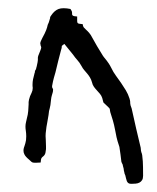

<svg xmlns="http://www.w3.org/2000/svg" viewBox="-20 -448 389 475"><path d="M80.6 -45.9Q73.2 -45.9 69.3 -45.4H65.9Q64.5 -45.4 62.3 -45.7Q60.1 -45.9 57.9 -47.6Q55.7 -49.3 51.8 -53.2Q43 -60.5 40.5 -65.9Q38.1 -70.3 38.1 -75.2Q38.1 -75.7 38.3 -78.6Q38.6 -81.5 40.8 -87.4Q43 -93.3 44.4 -101.6Q44.9 -106 44.9 -110.8Q44.9 -117.7 43.9 -124.5Q43 -129.9 43 -134.8Q43 -140.6 44.4 -146Q45.9 -153.3 46.9 -157Q47.9 -160.6 48.6 -164.3Q49.3 -168 49.8 -173.3Q50.3 -178.7 50.8 -189.9Q50.8 -193.4 50.8 -195.6Q50.8 -197.8 51.8 -201.7Q53.7 -210 58.1 -218.3Q61 -224.1 61 -230.5Q61 -232.9 60.5 -235.4V-239.3Q60.5 -245.6 61.8 -252Q63 -258.3 65.4 -266.6Q65.4 -268.1 66.4 -269V-272Q66.9 -272.9 67.4 -274.2Q67.9 -275.4 68.8 -276.4Q69.8 -278.8 69.8 -279.8V-280.3Q69.8 -281.2 70.8 -283.7Q73.7 -296.4 73.7 -299.8Q73.7 -303.2 73.7 -304.7V-305.7Q73.7 -307.1 74.5 -309.6Q75.2 -312 80.1 -323.7Q82 -328.1 82 -331.1Q82 -332 81.1 -334Q80.1 -335.9 80.1 -338.4Q79.6 -339.4 79.6 -340.3Q79.6 -342.8 81.1 -346.4Q82.5 -350.1 85.2 -355Q87.9 -359.9 90.3 -364.7Q92.8 -369.6 94.2 -373.5Q96.7 -379.9 98.1 -386.7Q99.6 -389.2 100.6 -392.3Q101.6 -395.5 102.5 -398.4Q104 -402.3 104 -403.3Q104 -404.3 104 -404.8V-405.8Q104.5 -406.2 106.9 -410.2Q114.7 -421.9 125 -425.8Q130.4 -427.7 137.7 -427.7Q145 -427.7 154.3 -425.8Q158.2 -420.4 158.2 -417.2Q158.2 -414.1 158.4 -412.1Q158.7 -410.2 160.9 -408.9Q163.1 -407.7 170.9 -407.2V-395.5Q170.9 -393.6 171.6 -391.8Q172.4 -390.1 175.3 -389.4Q178.2 -388.7 184.6 -388.2Q185.1 -382.8 187.3 -380.1Q189.5 -377.4 192.9 -374.5Q196.3 -371.6 200.4 -366.9Q204.6 -362.3 209 -353.5Q214.4 -343.8 220 -334Q225.6 -324.2 231.9 -314.5Q234.9 -309.1 237.8 -305.7Q240.7 -302.2 243.4 -298.8Q246.1 -295.4 249 -291Q252 -286.6 255.4 -279.8Q260.3 -269.5 266.8 -260.7Q273.4 -252 279.5 -242.9Q285.6 -233.9 291.3 -224.6Q296.9 -215.3 300.3 -204.6Q301.8 -199.7 302 -197Q302.2 -194.3 302.2 -192.1Q302.2 -189.9 303 -187.3Q303.7 -184.6 305.7 -179.7Q311 -154.8 316.7 -130.6Q322.3 -106.4 328.1 -82.5Q328.6 -73.7 329.8 -71Q331.1 -68.4 331.8 -64Q332.5 -59.6 333.3 -48.8Q334 -38.1 334 -13.2Q334 -6.3 331.5 -2.4Q329.1 1.5 325 3.7Q320.8 5.9 315.4 6.3Q310.1 6.8 304.7 6.8Q299.8 6.8 297.4 4.9Q294.9 2.9 293.7 -0.2Q292.5 -3.4 291.7 -7.1Q291 -10.7 290 -14.2Q289.1 -15.6 288.3 -18.1Q287.6 -20.5 287.6 -21.5Q286.1 -26.9 286.1 -29.1Q286.1 -31.2 284.7 -35.2Q283.7 -40.5 283.2 -41.7Q282.7 -43 282.5 -43Q282.2 -43 282 -43.5Q281.7 -43.9 280.3 -47.9Q279.3 -56.6 278.1 -65.9Q276.9 -75.2 275.4 -84.5Q270 -100.6 268.3 -108.6Q266.6 -116.7 265.4 -123.3Q264.2 -129.9 262.2 -138.7Q260.3 -147.5 254.4 -165.5Q252.4 -171.4 252.2 -173.8Q252 -176.3 251.7 -177.7Q251.5 -179.2 250 -180.9Q248.5 -182.6 243.7 -187Q239.3 -191.4 237.8 -192.6Q236.3 -193.8 235.8 -194.6Q235.4 -195.3 235.1 -197.3Q234.9 -199.2 232.9 -205.6Q231 -211.4 227.3 -215.8Q223.6 -220.2 219.7 -224.4Q215.8 -228.5 212.4 -233.2Q209 -237.8 207.5 -244.6Q205.6 -251.5 202.6 -256.3Q199.7 -261.2 196 -265.6Q192.4 -270 188.5 -274.4Q184.6 -278.8 181.6 -284.7Q176.8 -293.5 171.4 -299.3Q166 -305.2 160.6 -313Q155.3 -319.8 149.9 -326.2Q144.5 -332.5 139.2 -339.4Q134.8 -335.9 133.8 -335.2Q132.8 -334.5 132.8 -334Q132.8 -333.5 132.8 -331.5Q132.8 -329.6 130.9 -323.7Q127.4 -311 124 -297.1Q120.6 -283.2 117.2 -269Q112.8 -254.4 111.1 -246.6Q109.4 -238.8 108.9 -235.4V-232.9Q108.9 -231.4 109.4 -230.7Q109.9 -230 110.4 -229.2Q110.8 -228.5 111.3 -227.1V-225.6Q111.3 -224.1 110.8 -220.7Q109.4 -215.8 108.2 -211.7Q106.9 -207.5 106.4 -202.6Q105.5 -192.9 104.7 -188Q104 -183.1 103 -179.9Q102.1 -176.8 101.3 -173.3Q100.6 -169.9 100.1 -163.6Q98.6 -153.3 96.7 -143.8Q94.7 -134.3 93.8 -124.5Q92.8 -118.2 92.8 -111.3Q92.8 -106.4 93.3 -101.6Q93.8 -93.3 93.8 -85.9V-79.1Q92.8 -68.8 90.8 -65.7Q88.9 -62.5 86.7 -61Q84.5 -59.6 82.8 -57.1Q81.1 -54.7 80.6 -45.9Z"/></svg>

Font: DimaRavanNevis
Style: regular
Weight: 400
Designer: R.Balvardi
Foundry: Dima Software Group
Version: Version 1.00;May 26, 2019;FontCreator 11.5.0.2427 64-bit